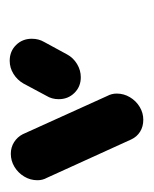

<svg xmlns="http://www.w3.org/2000/svg" viewBox="18 -578 304 380"><g transform="rotate(90 170.0 -388.0)"><path d="M100.4 -255.2Q81.5 -255.2 69.1 -267.8Q56.7 -280.4 56.7 -298.9Q56.7 -312.6 63 -323.3L87.8 -368.9Q94.4 -381.1 106.7 -388.5Q118.9 -395.9 133 -395.9Q151.5 -395.9 163.9 -383.3Q176.3 -370.7 176.3 -352.2Q176.3 -338.5 169.6 -327.8L145.2 -282.2Q138.1 -270 126.1 -262.6Q114.1 -255.2 100.4 -255.2ZM336.7 -310Q336.7 -295.9 329.4 -283.9Q322.2 -271.9 310.2 -264.6Q298.1 -257.4 284.4 -257.4Q271.5 -257.4 261.3 -263.9Q251.1 -270.4 245.6 -281.1L170 -448.1Q165.2 -457 165.2 -467Q165.2 -481.1 172.4 -493.1Q179.6 -505.2 191.5 -512.4Q203.3 -519.6 217 -519.6Q230.4 -519.6 240.6 -513.3Q250.7 -507 255.9 -495.9L331.9 -328.9Q336.7 -320.4 336.7 -310Z"/></g></svg>

Font: 26F Galaxy Sans Extra Bold
Style: Italic
Weight: 800
Italic angle: -5°
Designer: C₂₉H₂₅N₃O₅
Version: Version 1.200